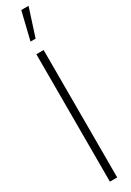

<svg xmlns="http://www.w3.org/2000/svg" viewBox="-243 -894 608 892"><g transform="rotate(-30 61.0 -448.0)"><path d="M46.9 -748 83 -896.5H122.1L74.2 -748ZM41 0V-683.6H80.1V0Z"/></g></svg>

Font: Post No Bills Colombo
Style: Light
Weight: 400
Designer: Kosala Senevirathne, Siva Puranthara, Lasantha Premarathna, Tharique Azeez
Foundry: Mooniak
Version: Version 1.220 ; ttfautohint (v1.5)